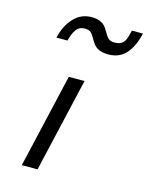

<svg xmlns="http://www.w3.org/2000/svg" viewBox="-113 -814 687 886"><g transform="rotate(15 230.5 -371.5)"><path d="M182.6 -449.7H257.8L153.8 0H78.6ZM245.6 -647.9Q235.8 -666.5 226.1 -675.3Q216.3 -684.1 196.8 -684.1Q169.9 -684.1 155.5 -663.3Q141.1 -642.6 133.3 -609.9H80.6Q93.8 -668 128.4 -705.6Q163.1 -743.2 213.4 -743.2Q238.3 -743.2 254.4 -736.1Q270.5 -729 279.1 -718.8Q287.6 -708.5 296.4 -692.4Q306.6 -674.3 316.2 -665.8Q325.7 -657.2 343.3 -657.2Q365.2 -657.2 377.2 -664.6Q389.2 -671.9 395.5 -686.5Q401.9 -701.2 408.7 -731H461.4Q446.8 -667 415.3 -631.8Q383.8 -596.7 331.5 -596.7Q304.7 -596.7 288.3 -604Q272 -611.3 263.7 -621.3Q255.4 -631.3 245.6 -647.9Z"/></g></svg>

Font: Glacial Indifference
Style: Italic
Weight: 400
Designer: Alfredo Marco Pradil
Foundry: Alfredo Marco Pradil
Version: Version 1.312